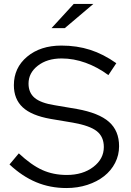

<svg xmlns="http://www.w3.org/2000/svg" viewBox="-20 -939 663 969"><path d="M28 0ZM28 -109 75 -165Q138 -106 193.5 -81Q249 -56 317 -56Q398 -56 451 -96.5Q504 -137 504 -197Q504 -249 468.5 -277Q433 -305 348 -320L235 -339Q139 -356 94.5 -397.5Q50 -439 50 -509Q50 -597 117 -653Q184 -709 290 -709Q368 -709 435 -687.5Q502 -666 567 -620L527 -560Q473 -600 412.5 -622Q352 -644 291 -644Q218 -644 171 -607.5Q124 -571 124 -517Q124 -471 155 -445Q186 -419 256 -408L368 -389Q479 -369 530 -324Q581 -279 581 -201Q581 -156 561 -117Q541 -78 505.5 -50Q470 -22 421 -6Q372 10 315 10Q233 10 162.5 -19.5Q92 -49 28 -109ZM352 -919H451L307 -797H240Z"/></svg>

Font: Red Hat Text
Style: Regular
Weight: 400
Designer: Pentagram / MCKL
Foundry: Pentagram / MCKL
Version: Version 1.005; Red Hat Text